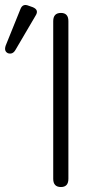

<svg xmlns="http://www.w3.org/2000/svg" viewBox="-130 -752 380 772"><path d="M115 0Q84 0 84 -33V-667Q84 -700 115 -700Q145 -700 145 -667V-33Q145 0 115 0ZM-68 -551Q-79 -532 -98 -538Q-115 -546 -107 -569L-48 -715Q-39 -739 -15 -729L2 -723Q28 -712 13 -689Z"/></svg>

Font: Shin Retro Maru Gothic Regular
Style: Regular
Weight: 400
Designer: Iose
Foundry: Typographish
Version: Version 1.002